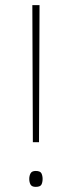

<svg xmlns="http://www.w3.org/2000/svg" viewBox="-20 -809 279 748"><path d="M132 -255H108L106 -789H134ZM94 -112Q94 -124 99 -133.5Q104 -143 119 -143Q137 -143 141.5 -133.5Q146 -124 146 -112Q146 -99 141.5 -90Q137 -81 119 -81Q104 -81 99 -90Q94 -99 94 -112Z"/></svg>

Font: Noto Sans Kannada UI SemiCondensed Thin
Style: Regular
Weight: 100
Width: 4
Designer: Jelle Bosma - Monotype Design Team
Foundry: Monotype Imaging Inc.
Version: Version 2.005; ttfautohint (v1.8.4.7-5d5b)